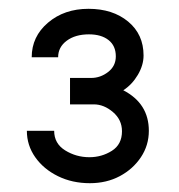

<svg xmlns="http://www.w3.org/2000/svg" viewBox="-20 -859 406 436"><path d="M184 -443Q144 -443 111.5 -459Q79 -475 60 -502Q41 -529 41 -562H103Q103 -533 128 -517.5Q153 -502 183 -502Q211 -502 234 -516.5Q257 -531 257 -561Q257 -587 236.5 -604.5Q216 -622 193 -622H139V-682H187Q208 -682 225.5 -695.5Q243 -709 243 -731Q243 -755 226.5 -768Q210 -781 182 -781Q151 -781 131.5 -766.5Q112 -752 112 -729H52Q52 -776 89 -807.5Q126 -839 181 -839Q236 -839 271 -810Q306 -781 306 -733Q306 -711 293 -689Q280 -667 260 -654Q318 -624 318 -562Q318 -529 300 -502Q282 -475 252 -459Q222 -443 184 -443Z"/></svg>

Font: Questrial
Style: Regular
Weight: 400
Designer: Joe Prince, Laura Meseguer
Foundry: Joe Prince, Laura Meseguer
Version: Version 2.000; ttfautohint (v1.8.3)